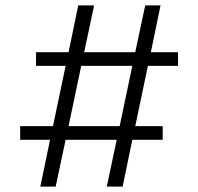

<svg xmlns="http://www.w3.org/2000/svg" viewBox="-20 -694 737 714"><path d="M425 -225 472 -449H282L235 -225ZM55 -174V-225H177L224 -449H114V-500H235L271 -674H330L293 -500H483L520 -674H577L541 -500H642V-449H530L483 -225H585V-174H472L436 0H377L414 -174H224L187 0H130L166 -174Z"/></svg>

Font: Hind Colombo Light
Style: Regular
Weight: 300
Designer: Jyotish Sonowal, Aditi Pimprikar
Foundry: Indian Type Foundry
Version: Version 1.000;PS 1.0;hotconv 1.0.86;makeotf.lib2.5.63406; tt